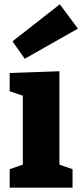

<svg xmlns="http://www.w3.org/2000/svg" viewBox="-20 -872 382 892"><path d="M256 -97 245 -111 317 -86V0H25V-86L97 -111L86 -97V-434L96 -424L25 -448V-533L256 -541ZM95 -599 38 -680 258 -852 342 -739Z"/></svg>

Font: Bitter Thin ExtraBold
Style: Regular
Weight: 800
Version: Version 3.020